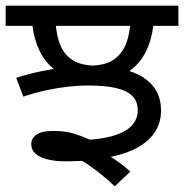

<svg xmlns="http://www.w3.org/2000/svg" viewBox="-27 -642 648 676"><path d="M205 -74Q167 -74 139.5 -81Q112 -88 97.5 -101.5Q83 -115 83 -134Q83 -155 101.5 -168Q120 -181 160 -181Q203 -181 233.5 -171.5Q264 -162 290 -150Q350 -155 387 -169Q424 -183 441 -204.5Q458 -226 458 -253Q458 -285 439 -304Q420 -323 381.5 -332Q343 -341 283 -341Q250 -341 213.5 -337Q177 -333 137.5 -324.5Q98 -316 55 -302L30 -368Q74 -382 120 -391.5Q166 -401 207 -406Q248 -411 276 -411Q413 -411 476.5 -370Q540 -329 540 -253Q540 -207 515 -172Q490 -137 441.5 -114.5Q393 -92 323 -83L288 -77Q269 -76 248.5 -75Q228 -74 205 -74ZM377 14Q353 -9 328 -29Q303 -49 278.5 -65.5Q254 -82 229 -94L303 -123Q326 -112 348 -99Q370 -86 391 -71Q412 -56 432 -38ZM200 -375Q160 -395 134.5 -427.5Q109 -460 96.5 -505Q84 -550 84 -605L167 -601Q167 -539 180.5 -496.5Q194 -454 225.5 -432.5Q257 -411 310 -411ZM-7 -551V-622H601V-551ZM400 -375 290 -411Q344 -411 375.5 -433.5Q407 -456 420.5 -498.5Q434 -541 434 -601L516 -605Q516 -522 488 -463Q460 -404 400 -375Z"/></svg>

Font: gurmukhi15
Style: Book
Weight: 400
Designer: Jelle Bosma - Monotype Design Team
Foundry: Monotype Imaging Inc.
Version: Version 2.003